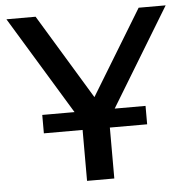

<svg xmlns="http://www.w3.org/2000/svg" viewBox="-51 -750 778 800"><g transform="rotate(-5 338.0 -350.0)"><path d="M551 -290H422L671 -700H558L342 -345L127 -700H5L254 -290H119V-213H281V0H395V-213H551Z"/></g></svg>

Font: Montserrat-Alt1 SemBd
Style: Regular
Weight: 600
Designer: Differentunic
Foundry: Differentunic
Version: Version 7.222